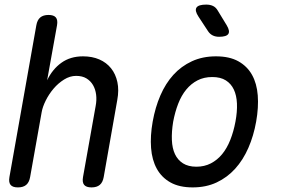

<svg xmlns="http://www.w3.org/2000/svg" viewBox="-20 -805 1240 835"><path d="M111 -35Q107 -12 94 -1Q81 10 58 10Q35 10 26 -1Q17 -12 21 -35L138 -695Q142 -718 155 -729Q168 -740 191 -740Q214 -740 223 -729Q232 -718 228 -695L185 -456Q208 -504 247 -532Q286 -560 341 -560Q381 -560 412 -546.5Q443 -533 463 -508Q483 -483 490.5 -448Q498 -413 490 -370L431 -35Q427 -12 414 -1Q401 10 378 10Q355 10 346 -1Q337 -12 341 -35L396 -344Q401 -370 398 -393.5Q395 -417 384.5 -435Q374 -453 356 -464Q338 -475 311 -475Q284 -475 258.5 -459Q233 -443 213 -419.5Q193 -396 179 -368Q165 -340 161 -316Z M818 10Q760 10 721.5 -11.5Q683 -33 662 -71Q641 -109 637 -161.5Q633 -214 644 -276Q655 -338 677.5 -390Q700 -442 734 -479.5Q768 -517 814.5 -538.5Q861 -560 919 -560Q978 -560 1016.5 -538.5Q1055 -517 1076 -479.5Q1097 -442 1101 -390Q1105 -338 1094 -276Q1083 -214 1060 -161.5Q1037 -109 1002.5 -71Q968 -33 922 -11.5Q876 10 818 10ZM834 -80Q869 -80 897 -94.5Q925 -109 946 -134.5Q967 -160 981.5 -196.5Q996 -233 1004 -276Q1012 -319 1010.5 -354.5Q1009 -390 997 -415.5Q985 -441 962 -455.5Q939 -470 903 -470Q867 -470 839 -455.5Q811 -441 790 -415.5Q769 -390 755 -354Q741 -318 733 -275Q726 -232 727.5 -196Q729 -160 741 -134.5Q753 -109 776 -94.5Q799 -80 834 -80ZM843 -733Q826 -759 834.5 -772Q843 -785 877 -785Q894 -785 906.5 -779Q919 -773 927 -759L966 -695Q981 -670 973 -657.5Q965 -645 933 -645Q917 -645 905 -651Q893 -657 885 -669Z"/></svg>

Font: Maple Mono
Style: Italic
Weight: 400
Italic angle: -10°
Monospace: yes
Designer: subframe7536
Version: Version 7.300